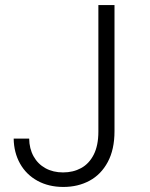

<svg xmlns="http://www.w3.org/2000/svg" viewBox="-20 -740 602 768"><path d="M34.7 -185.5H96.7Q97.2 -145.5 114.3 -114.7Q131.3 -84 161.9 -67.1Q192.4 -50.3 232.4 -50.3Q272.5 -50.3 304.4 -67.6Q336.4 -85 355 -121.6Q373.5 -158.2 373.5 -213.4V-719.7H438V-215.3Q438 -142.1 411.1 -92Q384.3 -42 338.1 -17.1Q292 7.8 233.4 7.8Q174.8 7.8 129.9 -16.8Q85 -41.5 60.3 -85.4Q35.6 -129.4 34.7 -185.5Z"/></svg>

Font: Reddit Mono Light
Style: Regular
Weight: 300
Monospace: yes
Designer: Stephen Hutchings
Foundry: Reddit
Version: Version 1.011